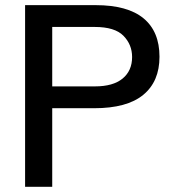

<svg xmlns="http://www.w3.org/2000/svg" viewBox="-20 -723 670 743"><path d="M77.1 0V-703.1H350.1Q473.6 -703.1 535.4 -652.1Q597.2 -601.1 597.2 -503.4Q597.2 -407.7 534.4 -356Q471.7 -304.2 344.2 -304.2H182.1V0ZM182.1 -388.7H347.7Q417.5 -388.7 454.3 -418.9Q491.2 -449.2 491.2 -502.4Q491.2 -550.3 457.8 -584.5Q424.3 -618.7 346.7 -618.7H182.1Z"/></svg>

Font: Schibsted Grotesk Medium
Style: Regular
Weight: 500
Designer: Bakken & Baeck AS, Henrik Kongsvoll
Foundry: Schibsted ASA
Version: Version 1.100;gftools[0.9.25]